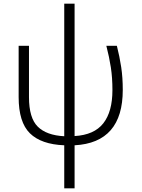

<svg xmlns="http://www.w3.org/2000/svg" viewBox="-20 -780 769 1040"><path d="M328 240V7Q203 2 142 -58Q81 -118 81 -254V-532H137V-254Q137 -141 184.5 -94Q232 -47 328 -42V-760H384V-43Q490 -49 539.5 -112Q589 -175 589 -292Q589 -359 580.5 -414.5Q572 -470 556 -532H613Q628 -473 636.5 -416.5Q645 -360 645 -293Q645 -7 384 7V240Z"/></svg>

Font: RS Noto Sans Light
Style: Regular
Weight: 300
Designer: Monotype Design Team
Foundry: Monotype Imaging Inc.
Version: Version 3.10